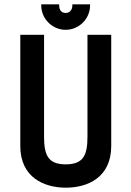

<svg xmlns="http://www.w3.org/2000/svg" viewBox="-20 -862 606 889"><path d="M385 -230C385 -146 368 -101 284 -101C201 -101 184 -146 184 -230V-701H74V-186C74 -39 186 7 285 7C384 7 495 -39 495 -186V-701H385ZM397 -842H315V-837C315 -815 302 -802 284 -802C268 -802 254 -812 254 -837V-842H171V-837C171 -775 222 -724 284 -724C346 -724 397 -775 397 -837Z"/></svg>

Font: Advent Pro
Style: Bold
Weight: 700
Designer: Andreas Kalpakidis
Foundry: Andreas Kalpakidis
Version: Version 2.002 2008